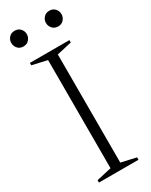

<svg xmlns="http://www.w3.org/2000/svg" viewBox="-219 -893 737 938"><g transform="rotate(-30 149.0 -424.0)"><path d="M260.5 -13.5V0H37.5V-13.5L121.5 -32.5V-642.5L37.5 -661.5V-675H260.5V-661.5L176.5 -642.5V-32.5ZM51 -760Q31 -760 19.2 -773.5Q7.5 -787 7.5 -804.5Q7.5 -822 19.2 -835.2Q31 -848.5 51 -848.5Q71 -848.5 83 -835.2Q95 -822 95 -804.5Q95 -787 83 -773.5Q71 -760 51 -760ZM247 -760Q227 -760 215 -773.5Q203 -787 203 -804.5Q203 -822 215 -835.2Q227 -848.5 247 -848.5Q267 -848.5 278.8 -835.2Q290.5 -822 290.5 -804.5Q290.5 -787 278.8 -773.5Q267 -760 247 -760Z"/></g></svg>

Font: Newsreader 24pt Light
Style: Regular
Weight: 300
Designer: Hugues Gentile
Foundry: Production Type
Version: Version 1.003